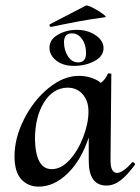

<svg xmlns="http://www.w3.org/2000/svg" viewBox="-20 -681 522 714"><path d="M474 -78Q477 -78 480 -74.5Q483 -71 482 -69Q454 -30 428.5 -10.5Q403 9 376 9Q310 9 310 -83V-170Q282 -85 231.5 -36Q181 13 124 13Q84 13 59 -14.5Q34 -42 34 -100Q34 -167 69 -237Q104 -307 160 -353Q216 -399 274 -399Q295 -399 317 -392.5Q339 -386 355 -373Q372 -385 381 -407Q381 -408 385 -408Q396 -408 394 -405L391 -89Q390 -38 415 -38Q437 -38 471 -77Q472 -78 474 -78ZM231 -355Q177 -354 143.5 -300Q110 -246 110 -162Q113 -52 172 -52Q208 -52 239.5 -87Q271 -122 290 -172.5Q309 -223 309 -266Q309 -306 287.5 -330.5Q266 -355 231 -355ZM169 -581Q166 -581 164.5 -585.5Q163 -590 166 -591L299 -660Q304 -663 324.5 -652.5Q345 -642 361.5 -630Q378 -618 371 -617Q318 -610 267.5 -600.5Q217 -591 171 -581ZM164 -504Q164 -534 195.5 -552Q227 -570 265 -570Q306 -570 335.5 -550Q365 -530 365 -502Q365 -472 331.5 -454Q298 -436 255 -436Q214 -436 189 -456Q164 -476 164 -504ZM300 -484Q300 -515 285 -536Q270 -557 247 -557Q218 -557 218 -524Q218 -495 232.5 -472Q247 -449 271 -449Q300 -449 300 -484Z"/></svg>

Font: Cormorant Upright SemiBold
Style: Regular
Weight: 600
Designer: Christian Thalmann (Catharsis Fonts)
Foundry: Catharsis Fonts
Version: Version 3.302